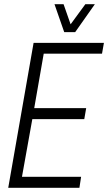

<svg xmlns="http://www.w3.org/2000/svg" viewBox="-20 -889 512 909"><path d="M19 0 139 -686H472L463 -635H187L142 -377H388L379 -325H133L84 -52H364L356 0ZM429 -869 336 -737H284L238 -869H281L323 -749H296L384 -869Z"/></svg>

Font: Archivo ExtraCondensed ExtraLight
Style: Italic
Weight: 250
Width: 2
Italic angle: -10°
Designer: Hector Gatti
Foundry: Omnibus-Type
Version: Version 2.001